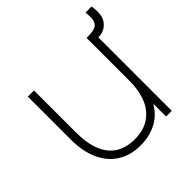

<svg xmlns="http://www.w3.org/2000/svg" viewBox="-169 -773 927 927"><g transform="rotate(-45 294.5 -309.0)"><path d="M585.5 -630Q591.5 -593 585.8 -564.8Q580 -536.5 555.5 -518Q538 -504.5 515.5 -502.2Q493 -500 461 -505V-540H471.5Q480.5 -540.5 490.8 -541Q501 -541.5 509 -543.5Q528.5 -548 536.8 -561Q545 -574 545.8 -590.5Q546.5 -607 543.5 -630ZM279 12Q211 12 161.8 -19Q112.5 -50 86.2 -108.2Q60 -166.5 60 -246V-540H102V-254Q102 -178 122.8 -128Q143.5 -78 183 -53.5Q222.5 -29 279 -29Q342 -29 382.8 -57.8Q423.5 -86.5 442.2 -135.2Q461 -184 461 -245L500 -246Q500 -157.5 470.5 -99.5Q441 -41.5 391.2 -14.8Q341.5 12 279 12ZM464 0V-110H461V-540H503V0Z"/></g></svg>

Font: Hauora
Style: Regular
Weight: 400
Designer: Wayne Shih
Foundry: WCYS
Version: Version 1.001